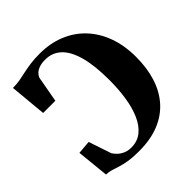

<svg xmlns="http://www.w3.org/2000/svg" viewBox="-204 -896 1052 1052"><g transform="rotate(-45 322.0 -370.0)"><path d="M275.5 11Q226.5 11 194 5.5Q161.5 0 138.8 -7.2Q116 -14.5 97 -20.5Q78 -26.5 56.5 -27L37.5 -214L115.5 -220.5L159.5 -89.5Q166.5 -77.5 180 -64.2Q193.5 -51 213.5 -42Q233.5 -33 259.5 -33Q307.5 -33 341.2 -60.5Q375 -88 396 -136.2Q417 -184.5 426.5 -247Q436 -309.5 436 -379Q436 -492 416 -564.8Q396 -637.5 358 -672.8Q320 -708 266 -708Q238 -708 218.8 -701Q199.5 -694 188.8 -683.2Q178 -672.5 173.5 -660.5L146 -509H51.5L31.5 -723Q61.5 -723 86.5 -727.5Q111.5 -732 137 -737.8Q162.5 -743.5 194 -748Q225.5 -752.5 268.5 -752.5Q348 -752.5 414.2 -725.8Q480.5 -699 528.5 -648.5Q576.5 -598 602.8 -526.5Q629 -455 629 -365.5Q629 -281.5 607.5 -212.5Q586 -143.5 542.2 -93.5Q498.5 -43.5 432 -16.2Q365.5 11 275.5 11Z"/></g></svg>

Font: Merriweather 96pt ExtraBold
Style: Regular
Weight: 800
Version: Version 2.100